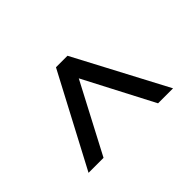

<svg xmlns="http://www.w3.org/2000/svg" viewBox="-70 -899 625 625"><g transform="rotate(-45 243.0 -586.0)"><path d="M217 -745H270L438 -427H369L244 -667L118 -427H49Z"/></g></svg>

Font: Eudoxus Sans Light
Style: Regular
Weight: 300
Designer: Stijn de Vries
Foundry: tokotype
Version: Version 2.005